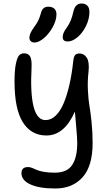

<svg xmlns="http://www.w3.org/2000/svg" viewBox="-20 -803 615 1084"><path d="M361.8 -568.8Q334 -568.8 334 -594.2Q334 -617.2 356.9 -647Q372.1 -668.9 380.1 -689.2Q388.2 -709.5 395 -740.2Q405.8 -783.2 440.9 -783.2Q461.4 -783.2 473.1 -771.2Q484.9 -759.3 484.9 -735.8Q484.9 -695.3 465.3 -655.8Q445.8 -616.2 417 -592.5Q388.2 -568.8 361.8 -568.8ZM174.8 -563Q161.6 -563 153.8 -570.3Q146 -577.6 146 -590.8Q146 -613.3 171.9 -648.9Q188 -670.9 195.6 -686.3Q203.1 -701.7 210 -725.1Q214.8 -746.6 225.3 -755.9Q235.8 -765.1 252.9 -765.1Q274.4 -765.1 286.6 -754.2Q298.8 -743.2 298.8 -721.2Q298.3 -687.5 277.6 -649.9Q256.8 -612.3 227.8 -587.6Q198.7 -563 174.8 -563ZM292 261.2Q201.7 261.2 151.4 238Q101.1 214.8 101.1 174.8Q101.1 140.1 138.2 140.1Q148.9 140.1 161.6 145Q174.3 149.9 186.8 156Q199.2 162.1 226.3 167Q253.4 171.9 289.1 171.9Q358.4 171.9 387.2 128.9Q416 85.9 416 4.9Q416 -26.4 410.4 -85Q404.8 -143.6 402.8 -172.9Q343.3 -38.1 242.2 -38.1Q155.8 -38.1 108.9 -112.8Q62 -187.5 62 -342.8Q62 -406.2 69.6 -442.6Q77.1 -479 88.1 -490.5Q99.1 -502 116.2 -502Q140.1 -502 150.1 -484.1Q160.2 -466.3 158.2 -423.8Q142.6 -125 236.8 -125Q268.1 -125 294.2 -149.9Q320.3 -174.8 339.4 -220Q358.4 -265.1 371.8 -324Q385.3 -382.8 393.1 -454.1Q396 -482.4 403.6 -491.7Q411.1 -501 429.2 -501Q454.6 -501 470 -477.1Q485.4 -453.1 480 -399.9Q473.6 -346.2 476.3 -292.5Q479 -238.8 484.9 -206.1Q490.7 -173.3 496.8 -115.5Q502.9 -57.6 502.9 4.9Q502.9 134.8 446 198Q389.2 261.2 292 261.2Z"/></svg>

Font: Shantell Sans Normal
Style: Regular
Weight: 400
Designer: Stephen Nixon, Anya Danilova, Shantell Martin
Foundry: Arrow Type
Version: Version 1.006;[559af2be0]